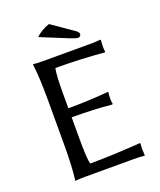

<svg xmlns="http://www.w3.org/2000/svg" viewBox="-150 -910 837 1006"><g transform="rotate(-20 269.0 -407.0)"><path d="M189.9 -200.2Q189.9 -85 198.2 -56.2Q257.8 -56.2 328.1 -59.1Q398.4 -62 439.5 -64.9L480 -67.9L481.9 -64Q480 -48.3 480 -30.8Q480 -28.3 481.9 0L480 2.9Q456.1 0 419.9 0H147Q131.3 0 118.4 0.7Q105.5 1.5 100.6 2L95.2 2.9L94.2 0Q104 -67.9 104 -200.2V-444.8Q104 -573.7 94.2 -645L96.2 -647.9Q112.8 -645 147 -645H410.2Q446.3 -645 470.2 -647.9L472.2 -645Q470.2 -616.7 470.2 -606.9Q470.2 -596.7 472.2 -581.1L470.2 -577.1Q331.5 -588.9 198.2 -588.9Q189.9 -559.6 189.9 -444.8V-367.2Q294.9 -367.2 413.1 -377L416 -374Q413.1 -360.8 413.1 -341.8Q413.1 -323.2 416 -310.1L413.1 -307.1Q314.9 -316.9 189.9 -316.9ZM245.1 -816.9 366.2 -732.9Q380.9 -722.7 380.9 -711.9Q380.9 -706.1 376.5 -701.4Q372.1 -696.8 366.2 -696.8Q353 -696.8 323.2 -709L168.9 -772Q198.7 -800.8 245.1 -816.9Z"/></g></svg>

Font: Linux Biolinum G
Style: Regular
Weight: 400
Designer: Philipp H. Poll
Foundry: Philipp H. Poll
Version: Version 1.1.0 ; ttfautohint (v1.6)